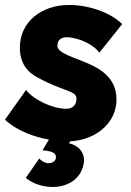

<svg xmlns="http://www.w3.org/2000/svg" viewBox="-28 -554 528 773"><path d="M168 198C230 204 296 176 309 105C316 65 293 33 250 23L255 15C361 9 441 -61 441 -153C441 -248 365 -284 301 -309C251 -329 203 -344 203 -370C203 -393 219 -406 247 -404C294 -400 348 -375 372 -342L464 -457C414 -506 326 -534 251 -534C137 -534 52 -465 52 -362C52 -300 82 -262 127 -240C231 -184 280 -190 280 -156C280 -132 264 -116 240 -116C184 -116 107 -152 77 -192L-8 -72C41 -27 108 -3 169 8L143 51C188 55 198 64 197 81C196 96 181 104 164 103C150 101 137 93 130 84L76 162C98 181 132 195 168 198Z"/></svg>

Font: Fixel Text 20240404 ExtraBold
Style: Italic
Weight: 800
Width: 4
Italic angle: -10°
Designer: AlfaBravo + MacPaw
Foundry: Kyrylo Tkachov, Marchela Mozhyna, Serhii Makarenko, Maria Weinstein, Zakhar Kryvoshyya
Version: Version 1.211;Glyphs 3.2 (3225)